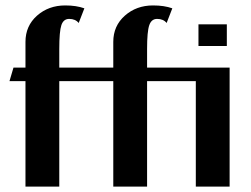

<svg xmlns="http://www.w3.org/2000/svg" viewBox="-20 -690 928 710"><path d="M271 -605Q258.8 -620.1 235.8 -620.1Q214.8 -620.1 207 -597.2Q199.2 -574.2 199.2 -508.8V-439.9H398.9V-535.2Q398.9 -594.2 441.7 -632.1Q484.4 -669.9 545.9 -669.9Q587.4 -669.9 617.2 -659.2L596.2 -605Q584 -620.1 561 -620.1Q540 -620.1 532 -596.9Q523.9 -573.7 523.9 -508.8V-439.9H829.1V0H704.1V-390.1H523.9V0H398.9V-390.1H199.2V0H74.2V-390.1H15.1L29.8 -439.9H74.2V-535.2Q74.2 -594.2 116.9 -632.1Q159.7 -669.9 221.2 -669.9Q262.2 -669.9 292 -659.2ZM713.9 -600.1H818.8V-520H713.9Z"/></svg>

Font: Pfennig
Style: Bold
Weight: 700
Version: Version 20120410 ; ttfautohint (v0.8)